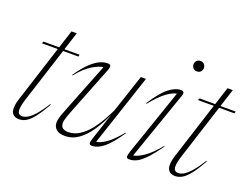

<svg xmlns="http://www.w3.org/2000/svg" viewBox="-112 -981 1616 1232"><g transform="rotate(20 696.0 -365.0)"><path d="M100 -129.5Q83 -77 83 -50.5Q83 -31 91.2 -23Q99.5 -15 115 -15Q129 -15 148 -24.5Q167 -34 193.8 -62.8Q220.5 -91.5 257.5 -150L262 -147.5Q227.5 -86 200.5 -51.8Q173.5 -17.5 150 -3.8Q126.5 10 102 10Q76.5 10 61.2 -3.5Q46 -17 46 -47.5Q46 -73.5 57.5 -109.5L182 -498.5H73.5L79.5 -512H186.5L226 -635H262L222.5 -512H326L323 -498.5H218.5Z M590 -40.5 647.5 -216.5Q619 -153.5 584.2 -102Q549.5 -50.5 507.2 -20.2Q465 10 414 10Q373.5 10 354.5 -8Q335.5 -26 335.5 -53.5Q335.5 -69.5 341.5 -89.5Q347.5 -109.5 365 -154.5L497.5 -489.5Q469 -487 423.5 -459.8Q378 -432.5 329 -371.5L325.5 -374.5Q368 -436 402.5 -467.8Q437 -499.5 464.5 -510.8Q492 -522 513.5 -522Q533 -522 535.8 -512Q538.5 -502 530 -481L405 -164Q387.5 -119.5 381 -98.5Q374.5 -77.5 374.5 -66Q374.5 -40.5 388.8 -30.5Q403 -20.5 425 -20.5Q466.5 -20.5 501.5 -42.8Q536.5 -65 565.5 -100.2Q594.5 -135.5 617.5 -175.8Q640.5 -216 658 -252L744.5 -512H779.5L617 -23.5Q643 -26 681.8 -52Q720.5 -78 774 -143L777.5 -140.5Q722 -57.5 680 -23.8Q638 10 601.5 10Q584.5 10 581.8 1.2Q579 -7.5 590 -40.5Z M1034 -704.5Q1034 -718.5 1043.2 -729.2Q1052.5 -740 1069.5 -740Q1086.5 -740 1095.8 -729.2Q1105 -718.5 1105 -704.5Q1105 -690.5 1095.8 -679.8Q1086.5 -669 1069.5 -669Q1052.5 -669 1043.2 -679.8Q1034 -690.5 1034 -704.5ZM842.5 -37 998.5 -491Q973 -488 932.8 -459.5Q892.5 -431 837 -363L833.5 -366Q889.5 -453.5 933.8 -487.8Q978 -522 1014.5 -522Q1044 -522 1033.5 -491.5L870 -22.5Q896 -25 939 -53.5Q982 -82 1036.5 -147.5L1040 -145Q995.5 -82.5 963 -48.8Q930.5 -15 905.2 -2.5Q880 10 856.5 10Q835.5 10 835.2 -2.5Q835 -15 842.5 -37Z M1165.5 -129.5Q1148.5 -77 1148.5 -50.5Q1148.5 -31 1156.8 -23Q1165 -15 1180.5 -15Q1194.5 -15 1213.5 -24.5Q1232.5 -34 1259.2 -62.8Q1286 -91.5 1323 -150L1327.5 -147.5Q1293 -86 1266 -51.8Q1239 -17.5 1215.5 -3.8Q1192 10 1167.5 10Q1142 10 1126.8 -3.5Q1111.5 -17 1111.5 -47.5Q1111.5 -73.5 1123 -109.5L1247.5 -498.5H1139L1145 -512H1252L1291.5 -635H1327.5L1288 -512H1391.5L1388.5 -498.5H1284Z"/></g></svg>

Font: Newsreader Display ExtraLight
Style: Italic
Weight: 275
Italic angle: -17°
Designer: Hugues Gentile
Foundry: Production Type
Version: Version 1.001